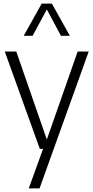

<svg xmlns="http://www.w3.org/2000/svg" viewBox="-20 -828 520 1068"><path d="M412 -541.5H473.5L200 220H140L219.5 0H201.5L6.5 -541.5H70.5L240.5 -52ZM368.5 -629H319L240.5 -775.5L161.5 -629H112L212 -808H268.5Z"/></svg>

Font: Encode Sans Semi Condensed Light
Style: Regular
Weight: 300
Width: 4
Designer: Multiple Designers
Foundry: Impallari Type
Version: Version 2.000